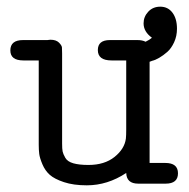

<svg xmlns="http://www.w3.org/2000/svg" viewBox="-20 -550 565 575"><path d="M11 -399Q11 -430 49 -430H122Q123 -430 126 -430.5Q129 -431 131 -431Q148 -431 156.5 -422.5Q165 -414 165.5 -408Q166 -402 166 -390V-120Q166 -104 167.5 -96.5Q169 -89 175.5 -77.5Q182 -66 199.5 -61Q217 -56 245 -56Q293 -56 323 -80Q353 -104 357 -135Q358 -144 358 -162V-369H314Q273 -369 273 -400Q273 -430 309 -430H392Q406 -430 416 -425L427 -431L435 -437Q410 -455 410 -480Q410 -500 424 -515Q438 -530 460 -530Q483 -530 496.5 -512Q510 -494 510 -464Q510 -442 501.5 -423.5Q493 -405 481 -394.5Q469 -384 457 -377Q445 -370 436 -368L428 -365V-62H475Q513 -62 513 -31Q513 0 476 0H394Q359 0 358 -32Q302 5 240 5Q200 5 171.5 -4.5Q143 -14 129 -26.5Q115 -39 107 -58Q99 -77 97.5 -89Q96 -101 96 -117V-369H50Q11 -369 11 -399Z"/></svg>

Font: CMU Typewriter Text
Style: Regular
Weight: 500
Monospace: yes
Version: Version 0.7.0